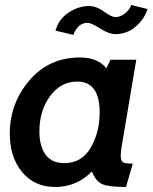

<svg xmlns="http://www.w3.org/2000/svg" viewBox="-20 -735 611 765"><path d="M523 -497 465 -153Q461 -132 461 -115Q461 -94 470.5 -88.5Q480 -83 509 -83L482 10Q414 10 388 -1Q362 -12 346 -52Q286 10 200 10Q117 10 68 -49.5Q19 -109 19 -202Q19 -323 97 -414.5Q175 -506 299 -506Q369 -506 404 -463L420 -497ZM288 -410Q222 -410 179.5 -352Q137 -294 137 -211Q137 -153 161.5 -119Q186 -85 236 -85Q305 -85 341 -146Q377 -207 377 -287Q377 -410 288 -410ZM440 -599Q414 -599 379 -621.5Q344 -644 328 -644Q291 -644 272 -596L201 -613Q214 -659 253.5 -685Q293 -711 334 -711Q364 -711 394 -689Q424 -667 440 -667Q460 -667 478 -681.5Q496 -696 503 -715L568 -699Q554 -657 519.5 -628Q485 -599 440 -599Z"/></svg>

Font: Cabin
Style: SemiBold Italic
Weight: 600
Designer: Pablo Impallari
Foundry: Pablo Impallari. www.impallari.com Igino Marini. www.ikern.com
Version: Version 1.005